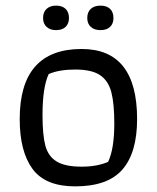

<svg xmlns="http://www.w3.org/2000/svg" viewBox="-20 -654 557 682"><path d="M133 -590Q133 -611 145.5 -622.5Q158 -634 179 -634Q201 -634 213 -622.5Q225 -611 225 -590Q225 -570 213 -558.5Q201 -547 179 -547Q158 -547 145.5 -558.5Q133 -570 133 -590ZM290 -590Q290 -611 302.5 -622.5Q315 -634 337 -634Q359 -634 371 -622.5Q383 -611 383 -590Q383 -570 371 -558.5Q359 -547 337 -547Q315 -547 302.5 -558.5Q290 -570 290 -590ZM50 -231Q50 -480 270 -480Q467 -480 467 -231Q467 -112 415 -52Q363 8 247 8Q141 8 95.5 -54Q50 -116 50 -231ZM364 -79Q386 -125 386 -215Q386 -286 375.5 -326.5Q365 -367 335.5 -387Q306 -407 247 -407Q190 -407 153 -391Q131 -344 131 -245Q131 -175 141 -137Q151 -99 181 -80.5Q211 -62 270 -62Q325 -62 364 -79Z"/></svg>

Font: Athiti Medium
Style: Regular
Weight: 500
Designer: CadsonDemak Team
Foundry: CadsonDemak
Version: Version 1.033